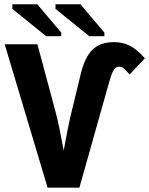

<svg xmlns="http://www.w3.org/2000/svg" viewBox="-20 -862 686 882"><path d="M344.7 0H198.7L1.5 -658.7H151.9L236.3 -343.8Q252.4 -282.7 272.5 -169.9Q292 -278.8 307.6 -343.8L350.6 -521Q369.1 -598.1 404.3 -633.3Q439.5 -668.5 504.4 -668.5Q543.9 -668.5 577.4 -651.4Q610.8 -634.3 645.5 -594.2L575.2 -519.5Q562.5 -535.2 551.5 -545.4Q540.5 -555.7 526.9 -555.7Q512.7 -555.7 503.2 -541.7Q493.7 -527.8 482.9 -489.7ZM234.9 -821.3V-842.3H349.6L459.5 -712.4V-695.8H390.1ZM36.6 -821.3V-842.3H151.4L261.2 -712.4V-695.8H191.9Z"/></svg>

Font: Cousine
Style: Bold
Weight: 700
Monospace: yes
Designer: Steve Matteson
Foundry: Ascender Corporation
Version: Version 1.20